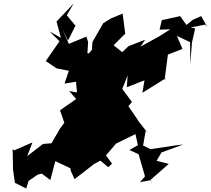

<svg xmlns="http://www.w3.org/2000/svg" viewBox="-20 -981 1215 1107"><path d="M1175 -825 1140 -888 1092 -867 1055 -837 1019 -888 913 -865 900 -810 962 -812 897 -771 790 -712 817 -752 721 -715 639 -636 700 -668 635 -720 702 -787 687 -903 705 -910 620 -875 575 -847 513 -739 510 -694 432 -602 553 -651 484 -675 488 -739 478 -770 377 -728 338 -814 372 -747 415 -833 365 -893 405 -961 306 -857 331 -763 266 -800 323 -743 244 -629 306 -587 377 -573 352 -499 418 -510 424 -448 379 -456 419 -410 326 -345 351 -273 326 -240 277 -155 228 -151 137 -81 167 -160 62 -114 53 -121 55 -4 66 73 131 106 145 62 197 26 221 20 270 57 299 -52 398 -5 402 -44 403 -145 382 -46 388 4 410 52 522 -35 559 -55 604 -17 626 -37 591 -85 649 -153 761 -208 775 -144 726 -116 779 -92 816 36 787 69 849 58 858 84 849 55 953 -36 883 -54 911 -102 1037 -148 987 -142 848 -121 805 -142 820 -227 836 -209 770 -293 779 -283 720 -369 741 -393 685 -468 716 -547 711 -478 813 -518 801 -446 936 -530 929 -520 948 -666 1032 -699 1000 -774 1076 -738 1077 -611 1087 -737 1096 -775 1105 -817 1080 -823 1163 -839Z"/></svg>

Font: Hussar Lance
Style: Italic
Weight: 700
Foundry: Cannot Into Space Fonts, PlusOne Fonts
Version: Version 2.27